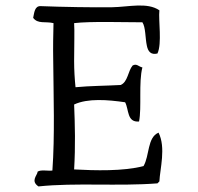

<svg xmlns="http://www.w3.org/2000/svg" viewBox="-20 -673 710 689"><path d="M552 -22C554 -67 576 -143 549 -197C508 -180 517 -114 495 -77C423 -58 320 -61 246 -65C251 -149 249 -224 246 -298C295 -321 367 -315 429 -306C443 -280 435 -233 479 -237C489 -287 477 -378 491 -431C477 -434 471 -446 456 -438C439 -418 439 -379 413 -368C359 -365 303 -365 251 -360C248 -389 246 -422 246 -454C246 -510 248 -564 246 -590C304 -597 425 -593 491 -593C503 -575 501 -536 507 -509C511 -489 521 -475 545 -481C562 -517 548 -600 552 -636C508 -666 442 -648 382 -647C315 -646 201 -648 126 -651C104 -652 103 -627 99 -609C116 -586 143 -597 172 -590C171 -550 170 -504 171 -454C172 -331 177 -185 168 -61C150 -59 127 -65 115 -57C115 -45 88 -24 118 -4C251 -18 403 -4 545 -15L552 -22Z"/></svg>

Font: Yuji Syuku Std R
Style: Regular
Weight: 400
Designer: Kataoka Yuji
Foundry: Kinuta Font Factory
Version: Version 3.000;hotconv 1.0.111;makeotfexe 2.5.65597